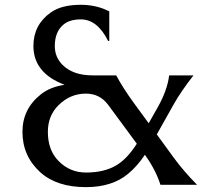

<svg xmlns="http://www.w3.org/2000/svg" viewBox="-20 -767 877 797"><path d="M547.9 -170.4 429.2 -331.5Q394.5 -378.4 336.4 -378.4Q271.5 -378.4 222.7 -330.1Q178.7 -286.6 178.7 -219.7Q178.7 -143.6 222.7 -99.1Q269.5 -50.8 337.4 -50.8Q412.6 -50.8 463.4 -81.1Q507.8 -107.4 547.9 -170.4ZM797.9 0H646Q626 -62.5 581.5 -124.5Q549.8 -77.1 512.2 -45.9Q445.8 9.8 336.9 9.8Q216.3 9.8 147.9 -51.3Q73.2 -118.7 73.2 -219.7Q73.2 -315.4 150.4 -376Q189 -406.2 248 -415Q118.7 -463.9 118.7 -576.2Q118.7 -664.1 190.9 -715.3Q235.4 -747.1 315.4 -747.1Q380.9 -747.1 433.6 -719.7V-597.2H428.7Q384.3 -686.5 315.4 -686.5Q267.1 -686.5 241.2 -663.1Q207.5 -632.8 207.5 -575.7Q207.5 -529.3 240.2 -497.1Q283.7 -454.1 364.7 -454.1H462.4Q490.2 -401.9 536.1 -338.9L597.2 -255.4L631.3 -315.4Q674.8 -391.1 682.1 -454.1H783.2Q731.4 -388.2 700.2 -332.5L630.9 -209L701.7 -111.8Q741.2 -57.6 797.9 0Z"/></svg>

Font: Classica
Style: Book
Weight: 400
Designer: Wojciech Kalinowski "wmk69" (wmk69@o2.pl)
Foundry: Wojciech Kalinowski "wmk69" (wmk69@o2.pl)
Version: Version 2.1.1; 2021-05-14